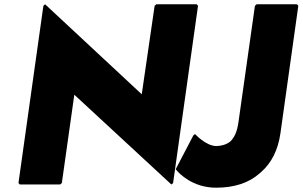

<svg xmlns="http://www.w3.org/2000/svg" viewBox="-20 -852 1409 894"><path d="M66 0 72 7H260L268 0L326 -411L778 7L786 0L902 -825L896 -832H708L700 -825L640 -413L190 -832L182 -825ZM1369 -825 1363 -832H1175L1167 -825L1090 -281C1084 -240 1072 -212 1052 -193C1034 -179 1011 -172 987 -172C939 -172 888 -228 888 -228L880 -221L798 -64L799 -63L805 -56C813 -47 875 22 986 22C1070 22 1138 0 1188 -44L1196 -51C1244 -93 1275 -154 1286 -233Z"/></svg>

Font: Hussar Woodtype
Style: BlkObl
Weight: 900
Foundry: Cannot Into Space Fonts
Version: Version 1.07